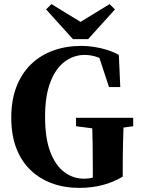

<svg xmlns="http://www.w3.org/2000/svg" viewBox="-20 -899 689 937"><path d="M366 18Q295 18 234.5 -4Q174 -26 129 -69Q84 -112 59.5 -176Q35 -240 35 -325Q35 -410 60 -475Q85 -540 130.5 -584.5Q176 -629 239 -652Q302 -675 377 -675Q408 -675 440 -670Q472 -665 502.5 -655.5Q533 -646 560 -631L567 -474H512L458 -638L523 -624L525 -580Q490 -608 457.5 -619.5Q425 -631 393 -631Q341 -631 297 -599Q253 -567 226.5 -500Q200 -433 200 -329Q200 -224 225.5 -157.5Q251 -91 294 -59Q337 -27 389 -27Q415 -27 438 -33.5Q461 -40 487 -54L433 -7V-83Q433 -144 432 -204Q431 -264 428 -324H584Q582 -265 580.5 -204Q579 -143 579 -81V-37Q532 -9 479 4.5Q426 18 366 18ZM351 -283V-324H630V-283L522 -268H467ZM231 -879 406 -772H340L515 -879L541 -853L410 -708H336L205 -853Z"/></svg>

Font: Source Serif 4 36pt
Style: Bold
Weight: 700
Designer: Frank Grießhammer
Foundry: Adobe Systems Incorporated
Version: Version 4.004;hotconv 1.0.116;makeotfexe 2.5.65601